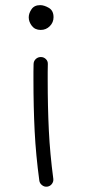

<svg xmlns="http://www.w3.org/2000/svg" viewBox="-20 -569 325 737"><path d="M90.3 -502.4Q90.3 -518.1 101.1 -533.7Q111.8 -549.3 134.3 -549.3Q149.4 -549.3 167.5 -538.8Q185.5 -528.3 185.5 -502.9Q185.5 -482.9 171.1 -468.5Q156.7 -454.1 136.2 -454.1Q114.3 -454.1 102.3 -469.7Q90.3 -485.4 90.3 -502.4ZM161.1 147.5Q150.4 148.9 141.4 141.8Q132.3 134.8 130.9 124Q117.7 26.4 113 -65.7Q108.4 -157.7 108.4 -263.7Q108.4 -277.8 108.4 -293.2Q108.4 -308.6 108.9 -323.7Q109.4 -335 117.4 -342.5Q125.5 -350.1 136.7 -350.1Q147.9 -350.1 156 -342.3Q164.1 -334.5 163.6 -323.2Q163.1 -308.1 163.1 -293Q163.1 -277.8 163.1 -263.7Q163.1 -157.7 167.5 -68.1Q171.9 21.5 184.6 117.2Q186 127.9 179.2 137Q172.4 146 161.1 147.5Z"/></svg>

Font: Mikhak-DS2-FD Light
Style: Regular
Weight: 300
Designer: Amin Abedi
Version: Version 3.2